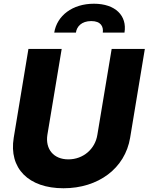

<svg xmlns="http://www.w3.org/2000/svg" viewBox="-20 -986 786 1015"><path d="M266.7 -813.6H381.4C385.3 -844.8 410.5 -874.6 462.4 -874.6C513.5 -874.6 527.7 -845.2 523.4 -813.6H638.1C652.7 -903.1 589.8 -966.3 476.6 -966.3C362.6 -966.3 281.2 -903.1 266.7 -813.6ZM570.3 -727.3 494.7 -273.4C483 -198.2 420.1 -143.5 341.3 -143.5C263.1 -143.5 218.8 -198.2 230.5 -273.4L306.1 -727.3H130.3L52.6 -258.2C25.9 -95.5 131 9.2 315.7 9.2C499.3 9.2 641.3 -95.5 668 -258.2L745.7 -727.3Z"/></svg>

Font: TID UI Extra Bold
Style: Italic
Weight: 800
Italic angle: -9.39999°
Designer: The TID Project Authors
Foundry: Bakken & Bæck
Version: Version 1.001;hotconv 1.0.109;makeotfexe 2.5.65596